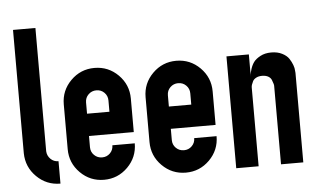

<svg xmlns="http://www.w3.org/2000/svg" viewBox="-50 -778 1413 855"><g transform="rotate(-5 657.0 -350.0)"><path d="M36.1 -700.2H136.2V-150.9V-148.9Q137.2 -128.9 151.6 -114.5Q166 -100.1 187 -100.1V0Q125 0 81.1 -43.5Q37.1 -86.9 36.1 -148.9V-150.9Z M532.2 -350.1V-299.8V-200.2H432.1H332V-149.9Q332 -128.9 346.7 -114.5Q361.3 -100.1 382.3 -100.1Q403.3 -100.1 417.7 -114.5Q432.1 -128.9 432.1 -149.9H532.2Q532.2 -87.9 488.3 -43.9Q444.3 0 382.3 0Q320.3 0 276.4 -43.9Q232.4 -87.9 232.4 -149.9V-350.1Q232.4 -412.1 276.4 -456.1Q320.3 -500 382.3 -500Q444.3 -500 488.3 -456.1Q532.2 -412.1 532.2 -350.1ZM332 -299.8H432.1V-350.1Q432.1 -371.1 417.7 -385.5Q403.3 -399.9 382.3 -399.9Q361.3 -399.9 346.7 -385.5Q332 -371.1 332 -350.1Z M897.9 -350.1V-299.8V-200.2H797.9H697.8V-149.9Q697.8 -128.9 712.4 -114.5Q727.1 -100.1 748 -100.1Q769 -100.1 783.4 -114.5Q797.9 -128.9 797.9 -149.9H897.9Q897.9 -87.9 854 -43.9Q810.1 0 748 0Q686 0 642.1 -43.9Q598.1 -87.9 598.1 -149.9V-350.1Q598.1 -412.1 642.1 -456.1Q686 -500 748 -500Q810.1 -500 854 -456.1Q897.9 -412.1 897.9 -350.1ZM697.8 -299.8H797.9V-350.1Q797.9 -371.1 783.4 -385.5Q769 -399.9 748 -399.9Q727.1 -399.9 712.4 -385.5Q697.8 -371.1 697.8 -350.1Z M972.7 -500H1072.8V-399.9Q1072.8 -403.8 1073.2 -410.9Q1073.7 -418 1079.1 -435.1Q1084.5 -452.1 1094 -465.1Q1103.5 -478 1124 -489Q1144.5 -500 1172.6 -500Q1200.7 -500 1221.2 -489.5Q1241.7 -479 1251.2 -464.6Q1260.7 -450.2 1266.1 -435.5Q1271.5 -420.9 1271.5 -410.2L1272.5 -399.9V-351.1V-350.1V0H1172.9V-350.1V-351.1Q1172.9 -355 1171.1 -360.6Q1169.4 -366.2 1165.5 -376.7Q1161.6 -387.2 1150.6 -393.6Q1139.6 -399.9 1122.6 -399.9Q1107.4 -399.9 1096.4 -394Q1085.4 -388.2 1081.1 -379.2Q1076.7 -370.1 1074.7 -364Q1072.8 -357.9 1072.8 -352.1V0H972.7Z"/></g></svg>

Font: OSP-DIN
Style: DIN
Weight: 500
Width: 3
Version: Version 001.000